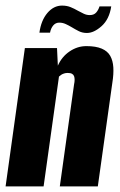

<svg xmlns="http://www.w3.org/2000/svg" viewBox="-23 -667 430 687"><path d="M-3 0 66 -495H181L184 -432Q198 -464 226 -483Q254 -502 286 -502Q320 -502 341 -493Q362 -484 371.5 -467Q381 -450 382.5 -426Q384 -402 379 -371L327 0H191L242 -365Q244 -374 244 -381.5Q244 -389 242 -394.5Q240 -400 234.5 -403Q229 -406 219 -406Q212 -406 206 -404Q200 -402 195.5 -399Q191 -396 188 -393L133 0ZM288 -549Q272 -549 259 -555.5Q246 -562 233 -570Q223 -576 212 -581Q201 -586 189 -586Q176 -586 167.5 -576Q159 -566 156 -550H118Q124 -594 146.5 -620.5Q169 -647 199 -647Q216 -647 229.5 -641.5Q243 -636 255 -629Q266 -623 276.5 -618Q287 -613 298 -613Q313 -613 321 -622Q329 -631 333 -644H375Q368 -598 340.5 -573.5Q313 -549 288 -549Z"/></svg>

Font: Alumni Sans Thin ExtraBold
Style: Italic
Weight: 800
Italic angle: -8°
Version: Version 1.016